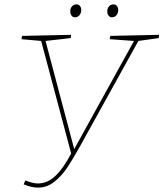

<svg xmlns="http://www.w3.org/2000/svg" viewBox="-20 -851 747 877"><path d="M707 -692 705 -677 612 -664 345 -182Q311 -121 286.5 -84.5Q262 -48 228.5 -21Q195 6 154 6Q124 6 88 -9L96 -27Q129 -13 153 -13Q197 -13 234 -48.5Q271 -84 305 -150L168 -664L78 -672L81 -687L305 -692L303 -677L188 -664L319 -170L592 -664L481 -672L484 -687ZM301 -799Q301 -813 309 -822Q317 -831 329 -831Q339 -831 345 -824Q351 -817 351 -805Q351 -791 343 -781.5Q335 -772 323 -772Q313 -772 307 -779.5Q301 -787 301 -799ZM470 -799Q470 -813 478 -822Q486 -831 498 -831Q508 -831 514 -824Q520 -817 520 -805Q520 -791 512 -781.5Q504 -772 492 -772Q482 -772 476 -779.5Q470 -787 470 -799Z"/></svg>

Font: Bitter Pro Thin
Style: Italic
Weight: 250
Italic angle: -9°
Designer: Sol Matas, and Bitter project Authors
Foundry: Sol Matas
Version: Version 1.010